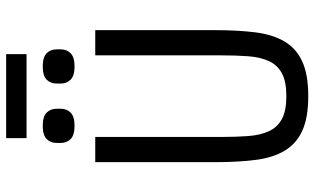

<svg xmlns="http://www.w3.org/2000/svg" viewBox="-224 -812 1047 640"><g transform="rotate(-90 300.0 -491.5)"><path d="M164 -698V-279Q164 -228 167 -188Q170 -148 183 -119.5Q196 -91 223.5 -76Q251 -61 300 -61Q349 -61 376.5 -76Q404 -91 417 -119.5Q430 -148 433 -188Q436 -228 436 -279V-698H520V-299Q520 -221 512.5 -163Q505 -105 481.5 -66Q458 -27 414.5 -7.5Q371 12 300 12Q229 12 185.5 -7.5Q142 -27 118.5 -66Q95 -105 87.5 -163Q80 -221 80 -299V-698ZM160 -995H440V-927H160ZM201 -767Q170 -767 157 -780Q144 -793 144 -813V-827Q144 -847 157 -860Q170 -873 201 -873Q232 -873 245 -860Q258 -847 258 -827V-813Q258 -793 245 -780Q232 -767 201 -767ZM399 -767Q368 -767 355 -780Q342 -793 342 -813V-827Q342 -847 355 -860Q368 -873 399 -873Q430 -873 443 -860Q456 -847 456 -827V-813Q456 -793 443 -780Q430 -767 399 -767Z"/></g></svg>

Font: IBM Plex Mono
Style: Regular
Weight: 400
Monospace: yes
Designer: Mike Abbink, Paul van der Laan, Pieter van Rosmalen
Foundry: Bold Monday
Version: Version 2.3